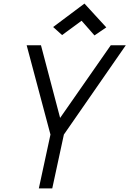

<svg xmlns="http://www.w3.org/2000/svg" viewBox="-20 -1053 723 1073"><path d="M197 0 262 -301 129 -800H209L316 -394L599 -800H683L337 -301L272 0ZM508 -855 436 -937 327 -857 277 -902 452 -1033 574 -900Z"/></svg>

Font: Victor Mono
Style: Italic
Weight: 400
Italic angle: -12°
Monospace: yes
Designer: Rune Bjørnerås
Version: Version 1.561;gftools[0.9.30]